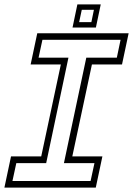

<svg xmlns="http://www.w3.org/2000/svg" viewBox="-37 -851 604 871"><path d="M-17 0 13 -141.5H150L239 -558.5H102L132 -700H546.5L516.5 -558.5H380L291 -141.5H427.5L397.5 0ZM19.5 -30H374L391.5 -111H253L354.5 -589.5H493L510 -670.5H155.5L138 -589.5H273.5L172.5 -111H37ZM292 -726 314 -831H420L398 -726ZM322 -750.5H377.5L389 -806.5H334Z"/></svg>

Font: Tourney Light
Style: Italic
Weight: 300
Italic angle: -12°
Version: Version 1.015